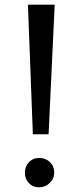

<svg xmlns="http://www.w3.org/2000/svg" viewBox="-20 -788 344 818"><path d="M187 -216H120L99 -768H213ZM147 -115Q174 -115 192.5 -97.5Q211 -80 211 -53.5Q211 -27 192 -8.5Q173 10 146.5 10Q120 10 103 -8Q86 -26 86 -52Q86 -78 103 -96.5Q120 -115 147 -115Z"/></svg>

Font: Belgrano
Style: Regular
Weight: 400
Designer: Daniel Hernandez
Foundry: Daniel Hernndez
Version: Version 1.003